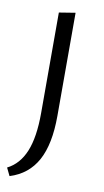

<svg xmlns="http://www.w3.org/2000/svg" viewBox="-86 -461 428 790"><g transform="rotate(10 128.5 -65.5)"><path d="M96 -409 164 -420V11Q164 129 127 197Q90 265 13 289L-3 256Q47 231 71.5 171.5Q96 112 96 11Z"/></g></svg>

Font: LXGW Bright TC
Style: Regular
Weight: 400
Designer: Christian Thalmann (Catharsis Fonts)
Foundry: LXGW / Christian Thalmann (Catharsis Fonts) / Fontworks Inc.
Version: Version 5.501